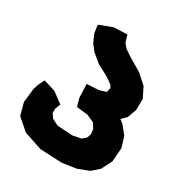

<svg xmlns="http://www.w3.org/2000/svg" viewBox="-167 -800 886 943"><g transform="rotate(30 276.0 -328.5)"><path d="M283.2 -681.6 208 -678.7 132.8 -650.4 139.6 -604.5 159.2 -560.5 186.5 -525.4 233.4 -486.3 293.9 -454.1 334 -426.8 342.8 -411.1 336.9 -386.7 299.8 -375 231.4 -371.1 234.4 -293 247.1 -249 310.5 -242.2 351.6 -223.6 370.1 -195.3 373 -167 365.2 -144.5 343.8 -126 297.9 -117.2 210.9 -122.1 173.8 -140.6 158.2 -164.1V-189.5L169.9 -218.8L110.4 -262.7L43.9 -283.2L27.3 -249L17.6 -219.7L8.8 -140.6L27.3 -71.3L92.8 -14.6L194.3 19.5L318.4 25.4L397.5 13.7L460.9 -10.7L501 -45.9L531.2 -105.5L537.1 -183.6L518.6 -243.2L481.4 -289.1L460.9 -304.7L487.3 -331.1L505.9 -381.8L506.8 -445.3L478.5 -502L426.8 -548.8L354.5 -591.8L313.5 -619.1L294.9 -642.6Z"/></g></svg>

Font: MaokenAssortedSans-TC
Style: Regular
Weight: 500
Version: Version 0.83